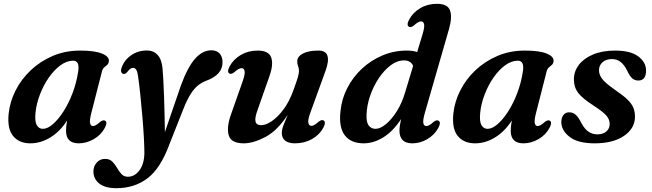

<svg xmlns="http://www.w3.org/2000/svg" viewBox="-20 -739 3416 1006"><path d="M458.5 -147Q448.5 -108 452 -93.2Q455.5 -78.5 467 -78.5Q480.5 -78.5 502 -98Q519 -112.5 530 -107Q545 -99.5 529.5 -69.5Q510 -32.5 471.8 -10.2Q433.5 12 392.5 12Q326 12 326 -54Q326 -65.5 327.2 -78.2Q328.5 -91 332 -108Q295 -50.5 244.2 -19.2Q193.5 12 139 12Q80.5 12 48.8 -26.2Q17 -64.5 25.5 -145Q32 -206.5 61.8 -265.2Q91.5 -324 141.2 -371Q191 -418 256.5 -446Q322 -474 399.5 -474Q477.5 -474 515.2 -458Q553 -442 550.5 -418.5Q549 -405.5 541.5 -399Q534 -392.5 526 -385.8Q518 -379 514.5 -366ZM166 -148.5Q161.5 -102 172.8 -83Q184 -64 204.5 -64Q229 -64 257.2 -88.5Q285.5 -113 312.5 -155Q339.5 -197 360 -250.8Q380.5 -304.5 389.5 -363.5Q399 -421 363 -421Q330 -421 297 -397Q264 -373 236.2 -333.2Q208.5 -293.5 189.8 -245.2Q171 -197 166 -148.5Z M927.5 -290Q962.5 -386.5 1001.8 -431Q1041 -475.5 1087.5 -475.5Q1115 -475.5 1130.5 -458.8Q1146 -442 1146 -413.5Q1146 -380 1126 -357.2Q1106 -334.5 1072 -320.5Q1045 -311 1023.2 -295.8Q1001.5 -280.5 981.8 -250.8Q962 -221 941 -168.5L868 16Q821 144 752.5 195.5Q684 247 590 247Q531 247 500.2 222.8Q469.5 198.5 469.5 159.5Q469.5 132 486.8 112.8Q504 93.5 531 93.5Q554.5 93.5 568.5 107.8Q582.5 122 593 140.2Q603.5 158.5 616.2 172.8Q629 187 650 187Q686 187 710.8 153.2Q735.5 119.5 736.5 63.5Q736.5 32.5 733.8 -18.5Q731 -69.5 726 -128.2Q721 -187 715.2 -242.5Q709.5 -298 703.5 -338.5Q698.5 -383.5 677.5 -383.5Q670.5 -383.5 663.5 -379Q656.5 -374.5 647 -362Q636.5 -349 625 -352Q619 -353.5 615.5 -361Q612 -368.5 617 -383.5Q629.5 -422.5 665.8 -448.5Q702 -474.5 750 -474.5Q784 -474.5 805.5 -451.5Q827 -428.5 831.5 -381.5Q833.5 -358.5 835.8 -320.2Q838 -282 839.5 -235.2Q841 -188.5 842.2 -140Q843.5 -91.5 844 -47Z M1674.5 -108.5Q1690 -100.5 1674.5 -70.5Q1654.5 -33 1615 -10.5Q1575.5 12 1525 12Q1492.5 12 1474.5 -1.8Q1456.5 -15.5 1456.5 -42Q1456.5 -59.5 1465.2 -82.8Q1474 -106 1487.5 -137.5Q1433.5 -54.5 1370.5 -21.2Q1307.5 12 1257 12Q1191 12 1178.5 -30Q1166 -72 1191 -141.5L1252 -314.5Q1265 -352.5 1261.5 -367.2Q1258 -382 1245.5 -382Q1232 -382 1210.5 -363Q1193.5 -348 1182.5 -353.5Q1167.5 -361.5 1183 -391Q1203 -428.5 1242 -451.2Q1281 -474 1330.5 -474Q1387 -474 1400.5 -438.8Q1414 -403.5 1392.5 -342L1330.5 -165.5Q1314 -121 1318.8 -102Q1323.5 -83 1348.5 -83Q1372.5 -83 1404 -104.2Q1435.5 -125.5 1466 -166.5Q1496.5 -207.5 1518 -268Q1533.5 -310.5 1540 -332.2Q1546.5 -354 1546.5 -367Q1546.5 -381.5 1542 -392.2Q1537.5 -403 1537.5 -417.5Q1537.5 -443 1567 -458.5Q1596.5 -474 1648.5 -474Q1724.5 -474 1685 -366L1605.5 -147Q1592 -109.5 1595.8 -94.5Q1599.5 -79.5 1611.5 -79.5Q1625.5 -79.5 1646.5 -99Q1663.5 -113.5 1674.5 -108.5Z M2332.5 -586.5 2206 -147.5Q2195 -108.5 2198.2 -93.5Q2201.5 -78.5 2214 -78.5Q2228 -78.5 2249 -98Q2266 -112.5 2277 -107Q2292.5 -99.5 2277 -69.5Q2257 -32.5 2219.2 -10.2Q2181.5 12 2140.5 12Q2105.5 12 2089.2 -5.5Q2073 -23 2073 -54Q2073 -78 2081.5 -115Q2039.5 -51 1988.5 -19.5Q1937.5 12 1885.5 12Q1819 12 1786.8 -29.8Q1754.5 -71.5 1764 -156.5Q1770 -220 1799.5 -277.5Q1829 -335 1876.2 -379Q1923.5 -423 1983.8 -448.5Q2044 -474 2112 -474Q2142.5 -474 2166 -466.5L2194 -559.5Q2205.5 -597.5 2202 -612.2Q2198.5 -627 2186.5 -627Q2172.5 -627 2151.5 -608Q2134.5 -593 2123.5 -598.5Q2108 -606.5 2123.5 -636Q2143.5 -673.5 2182 -696.2Q2220.5 -719 2269.5 -719Q2325.5 -719 2338 -684.2Q2350.5 -649.5 2332.5 -586.5ZM1900.5 -137.5Q1899 -97.5 1912.2 -80.8Q1925.5 -64 1947.5 -64Q1972 -64 2002 -88.5Q2032 -113 2059.2 -156.2Q2086.5 -199.5 2103 -256L2144.5 -393.5Q2133 -422.5 2096.5 -422.5Q2061 -422.5 2026.8 -396.8Q1992.5 -371 1964.2 -328.5Q1936 -286 1919 -236Q1902 -186 1900.5 -137.5Z M2788.5 -147Q2778.5 -108 2782 -93.2Q2785.5 -78.5 2797 -78.5Q2810.5 -78.5 2832 -98Q2849 -112.5 2860 -107Q2875 -99.5 2859.5 -69.5Q2840 -32.5 2801.8 -10.2Q2763.5 12 2722.5 12Q2656 12 2656 -54Q2656 -65.5 2657.2 -78.2Q2658.5 -91 2662 -108Q2625 -50.5 2574.2 -19.2Q2523.5 12 2469 12Q2410.5 12 2378.8 -26.2Q2347 -64.5 2355.5 -145Q2362 -206.5 2391.8 -265.2Q2421.5 -324 2471.2 -371Q2521 -418 2586.5 -446Q2652 -474 2729.5 -474Q2807.5 -474 2845.2 -458Q2883 -442 2880.5 -418.5Q2879 -405.5 2871.5 -399Q2864 -392.5 2856 -385.8Q2848 -379 2844.5 -366ZM2496 -148.5Q2491.5 -102 2502.8 -83Q2514 -64 2534.5 -64Q2559 -64 2587.2 -88.5Q2615.5 -113 2642.5 -155Q2669.5 -197 2690 -250.8Q2710.5 -304.5 2719.5 -363.5Q2729 -421 2693 -421Q2660 -421 2627 -397Q2594 -373 2566.2 -333.2Q2538.5 -293.5 2519.8 -245.2Q2501 -197 2496 -148.5Z M3110 -35Q3139.5 -35 3157 -50.2Q3174.5 -65.5 3174.5 -89.5Q3174.5 -112 3158.5 -131.8Q3142.5 -151.5 3090.5 -185.5Q3032.5 -222.5 3009.8 -252Q2987 -281.5 2987 -324Q2987 -364.5 3012.5 -398.5Q3038 -432.5 3086.5 -453.2Q3135 -474 3203.5 -474Q3283.5 -474 3324.2 -443.5Q3365 -413 3365 -370Q3365.5 -317 3324 -317Q3306.5 -317 3293 -328.2Q3279.5 -339.5 3266 -369Q3251 -399 3232 -414.2Q3213 -429.5 3186.5 -429.5Q3155.5 -429.5 3137 -413Q3118.5 -396.5 3118.5 -370.5Q3118.5 -348.5 3134.5 -326.5Q3150.5 -304.5 3202 -268.5Q3244 -240 3266.8 -218.2Q3289.5 -196.5 3298.2 -175.2Q3307 -154 3307 -127.5Q3307 -66.5 3249.8 -27.2Q3192.5 12 3096 12Q3007.5 12 2964.2 -22Q2921 -56 2921 -99.5Q2921.5 -123 2932.5 -136.8Q2943.5 -150.5 2962 -150.5Q2982.5 -150.5 2997 -137.2Q3011.5 -124 3025 -96.5Q3043 -62.5 3063.8 -48.8Q3084.5 -35 3110 -35Z"/></svg>

Font: Fraunces 9pt S000 SemiBold
Style: Italic
Weight: 600
Italic angle: -16°
Version: Version 1.000; ttfautohint (v1.8.3)